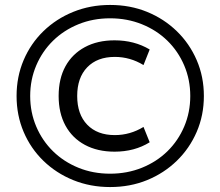

<svg xmlns="http://www.w3.org/2000/svg" viewBox="-20 -753 891 776"><path d="M425 3Q345 3 276 -25Q207 -53 155.5 -103Q104 -153 75.5 -220Q47 -287 47 -365Q47 -443 75.5 -510Q104 -577 155.5 -627Q207 -677 276 -705Q345 -733 425 -733Q506 -733 574.5 -705Q643 -677 694.5 -627Q746 -577 775 -510Q804 -443 804 -365Q804 -287 775 -220Q746 -153 694.5 -103Q643 -53 574.5 -25Q506 3 425 3ZM443 -140Q374 -140 323 -167.5Q272 -195 244.5 -245.5Q217 -296 217 -365Q217 -435 244.5 -485Q272 -535 323 -562.5Q374 -590 443 -590Q523 -590 585 -553L560 -490Q506 -523 444 -523Q373 -523 332.5 -481Q292 -439 292 -365Q292 -291 332.5 -249Q373 -207 444 -207Q506 -207 560 -240L585 -178Q524 -140 443 -140ZM425 -51Q494 -51 553.5 -75Q613 -99 656.5 -141.5Q700 -184 724.5 -241.5Q749 -299 749 -365Q749 -431 724.5 -488.5Q700 -546 656.5 -588.5Q613 -631 553.5 -655Q494 -679 425 -679Q356 -679 297 -655Q238 -631 194.5 -588.5Q151 -546 126.5 -488.5Q102 -431 102 -365Q102 -299 126.5 -241.5Q151 -184 194.5 -141.5Q238 -99 297 -75Q356 -51 425 -51Z"/></svg>

Font: M PLUS 2 Thin
Style: Regular
Weight: 400
Version: Version 1.001